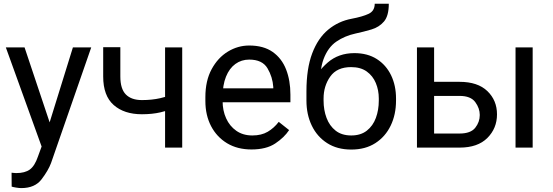

<svg xmlns="http://www.w3.org/2000/svg" viewBox="-20 -778 2917 1012"><path d="M217.3 -54.7 364.3 -528.3H460.9L249 81.5Q234.4 120.6 199.2 167Q164.1 213.4 92.3 213.4Q81.1 213.4 64.7 210.7Q48.3 208 41.5 205.6L41 132.3Q44.9 132.8 53.5 133.5Q62 134.3 65.4 134.3Q111.3 134.3 137.2 115.5Q163.1 96.7 179.7 47.9ZM109.4 -528.3 246.6 -118.2 270 -22.9 205.1 10.3 10.7 -528.3Z M940.4 -528.3V0H850.1V-528.3ZM909.7 -285.6V-211.4Q868.7 -195.8 825.4 -185.8Q782.2 -175.8 728 -175.8Q634.3 -175.8 579.1 -224.6Q523.9 -273.4 523.9 -375V-529.3H614.3V-375Q614.3 -309.1 643.6 -279.8Q672.9 -250.5 728 -250.5Q780.8 -250.5 824.5 -260.5Q868.2 -270.5 909.7 -285.6Z M1305.2 9.8Q1231.4 9.8 1177 -22.9Q1122.6 -55.7 1092.5 -113.3Q1062.5 -170.9 1062.5 -245.6V-266.1Q1062.5 -352.5 1095.5 -413.3Q1128.4 -474.1 1181.2 -506.1Q1233.9 -538.1 1293.5 -538.1Q1369.1 -538.1 1417.2 -504.2Q1465.3 -470.2 1488 -411.9Q1510.7 -353.5 1510.7 -279.3V-238.8H1116.2V-312.5H1420.4V-319.3Q1417 -372.1 1389.9 -418Q1362.8 -463.9 1293.5 -463.9Q1252.4 -463.9 1220.7 -440.9Q1189 -418 1171.1 -373.8Q1153.3 -329.6 1153.3 -266.1V-245.6Q1153.3 -195.3 1171.9 -154.3Q1190.4 -113.3 1225.6 -88.6Q1260.7 -64 1310.1 -64Q1357.9 -64 1391.1 -83.5Q1424.3 -103 1449.2 -135.7L1503.9 -92.3Q1478 -53.2 1430.7 -21.7Q1383.3 9.8 1305.2 9.8Z M1955.1 -758.3H2029.3Q2029.3 -694.3 2003.9 -664.6Q1978.5 -634.8 1938.2 -622.8Q1897.9 -610.8 1853 -601.1Q1796.9 -588.9 1752.7 -558.6Q1708.5 -528.3 1685.3 -466.1Q1662.1 -403.8 1669.4 -296.4V-251.5H1595.2V-296.4Q1595.2 -416.5 1625.5 -496.6Q1655.8 -576.7 1709.5 -621.3Q1763.2 -666 1833.5 -679.2Q1890.6 -689.9 1922.9 -705.1Q1955.1 -720.2 1955.1 -758.3ZM1848.1 -498Q1917 -498 1966.1 -466.8Q2015.1 -435.5 2041.3 -381.3Q2067.4 -327.1 2067.4 -258.8V-248Q2067.4 -174.3 2039.3 -116Q2011.2 -57.6 1958.5 -23.7Q1905.8 10.3 1831.5 10.3Q1757.3 10.3 1704.3 -23.7Q1651.4 -57.6 1623.3 -116Q1595.2 -174.3 1595.2 -248V-258.8Q1595.2 -277.3 1604.7 -294.7Q1614.3 -312 1622.6 -332.5Q1649.4 -397.9 1706.8 -448Q1764.2 -498 1848.1 -498ZM1830.6 -424.3Q1755.9 -424.3 1720.7 -374.5Q1685.5 -324.7 1685.5 -258.8V-248Q1685.5 -198.2 1701.2 -156.5Q1716.8 -114.7 1749 -89.4Q1781.2 -64 1831.5 -64Q1881.3 -64 1913.6 -89.4Q1945.8 -114.7 1961.2 -156.5Q1976.6 -198.2 1976.6 -248V-258.8Q1976.6 -302.7 1960.9 -340.3Q1945.3 -377.9 1913.1 -401.1Q1880.9 -424.3 1830.6 -424.3Z M2243.7 -346.7H2402.3Q2498 -346.7 2548.8 -297.9Q2599.6 -249 2599.6 -175.3Q2599.6 -101.6 2548.8 -50.8Q2498 0 2402.3 0H2177.7V-528.3H2268.1V-74.2H2402.3Q2460.9 -74.2 2484.9 -104.5Q2508.8 -134.8 2508.8 -171.9Q2508.8 -207.5 2484.9 -240Q2460.9 -272.5 2402.3 -272.5H2243.7ZM2787.6 -528.3V0H2697.3V-528.3Z"/></svg>

Font: RobotoDEMO
Style: Regular
Weight: 400
Designer: Christian Robertson
Foundry: Google
Version: Version 2.136